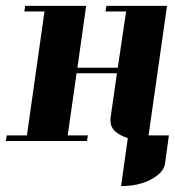

<svg xmlns="http://www.w3.org/2000/svg" viewBox="-20 -481 596 655"><path d="M0 0 2.9 -19H71.8L131.8 -441.9H63L65.9 -460.9H273.9L244.1 -250H381.8L410.2 -441.9H339.8L342.8 -460.9H549.8L486.8 -19H556.2L543 77.1Q538.6 108.4 494.1 131.8Q452.1 153.8 393.1 153.8L416 -9.8Q356.9 -29.3 356.9 -67.9V-77.1L378.9 -231H241.2L210.9 -19H279.8L276.9 0Z"/></svg>

Font: Hjet
Style: Italic
Weight: 400
Designer: T. Christopher White
Version: Version 1.2